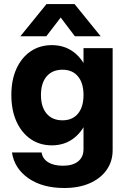

<svg xmlns="http://www.w3.org/2000/svg" viewBox="-20 -741 629 961"><path d="M212.9 -720.8 82 -559.5H211.8L283.8 -653.3L354.7 -559.5H483.8L353 -720.8ZM185 -265.6Q185 -205.7 213.4 -172.3Q241.8 -138.8 292.7 -138.8Q342.7 -138.8 370.3 -172.3Q398 -205.7 398 -265.6Q398 -325.1 370.3 -358.6Q342.7 -392 292.7 -392Q241.8 -392 213.4 -358.6Q185 -325.1 185 -265.6ZM437.8 -265.5Q437.8 -190 413 -133.2Q388.3 -76.5 343.7 -45Q299.1 -13.5 239.8 -13.5Q178.9 -13.5 133.3 -45Q87.7 -76.5 62.2 -133.2Q36.8 -190 36.8 -265.5Q36.8 -340.7 62.2 -396.8Q87.7 -452.8 133.3 -484Q179 -515.1 239.8 -515.1Q299.1 -515.1 343.7 -484Q388.3 -452.9 413 -396.8Q437.8 -340.8 437.8 -265.5ZM543.8 -500V10.5Q543.8 66.9 513.6 109.6Q483.3 152.4 429.1 176.2Q374.8 200 301.8 200Q192.6 200 122.4 151.3Q52.2 102.6 39.8 22H188.4Q192.4 52.9 220.5 70.7Q248.6 88.5 295.3 88.5Q344.1 88.5 371 66.8Q398 45 398 6V-500Z"/></svg>

Font: Overused Grotesk Light
Style: Regular
Weight: 300
Designer: RandomMaerks
Version: Version 0.005